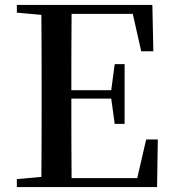

<svg xmlns="http://www.w3.org/2000/svg" viewBox="-20 -755 700 775"><path d="M550 -548H599L595 -735H48V-704L147 -695C148 -595 148 -495 148 -393V-342C148 -241 148 -140 147 -41L48 -32V0H614L617 -192H570L534 -36H269C268 -138 268 -241 268 -357H429L443 -255H483V-496H443L429 -391H268C268 -499 268 -600 269 -699H516Z"/></svg>

Font: Noto Serif CJK JP SemiBold
Style: Regular
Weight: 600
Designer: Ryoko NISHIZUKA 西塚涼子 (kana & ideographs); Frank Grießhammer (Latin, Greek & Cyrillic); Wenlong ZHANG 张文龙 (bopomofo); San
Foundry: Adobe
Version: Version 2.001;hotconv 1.1.0;makeotfexe 2.6.0